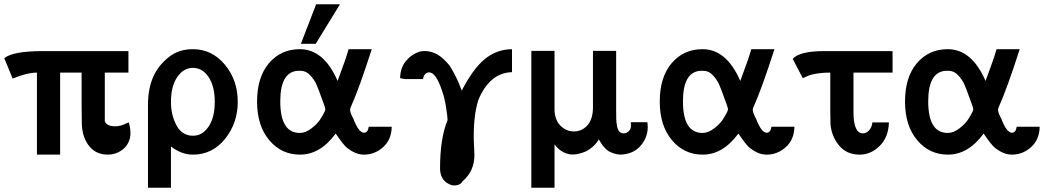

<svg xmlns="http://www.w3.org/2000/svg" viewBox="-21 -710 4873 894"><path d="M-1 -439Q39 -472 177 -472H577V-372H467V-145Q477 -122 514 -122Q538 -122 557 -131Q576 -140 579 -140Q591 -97 584 -67Q575 -31 546 -10.5Q517 10 481 10Q426 10 394 -30Q362 -70 360 -133Q359 -162 359 -221V-372H259V10H151V-372Q101 -371 38 -344Z M668 164V-221Q668 -305 698 -364Q723 -412 768 -446.5Q813 -481 877 -481Q966 -481 1026 -409Q1086 -337 1086 -236Q1086 -137 1027 -63.5Q968 10 877 10Q824 10 775 -28V164ZM775 -235Q775 -174 801 -126Q827 -78 878 -78Q921 -78 950 -120Q979 -162 979 -236Q979 -308 950.5 -351Q922 -394 877 -394Q834 -394 804.5 -351.5Q775 -309 775 -235Z M1380 -506 1451 -690H1562L1449 -506ZM1176 -237Q1176 -351 1231.5 -416Q1287 -481 1375 -481Q1487 -481 1551 -333Q1594 -448 1602 -481H1710Q1651 -297 1613 -213Q1609 -203 1609 -200Q1609 -185 1624 -158Q1649 -92 1674 -92Q1692 -92 1696 -120H1803Q1802 -60 1763 -25Q1724 10 1674 10Q1647 10 1622.5 -3.5Q1598 -17 1585.5 -30.5Q1573 -44 1558 -65.5Q1543 -87 1542 -88Q1470 10 1376 10Q1289 10 1232.5 -57.5Q1176 -125 1176 -237ZM1284 -238Q1284 -91 1375 -91Q1402 -91 1429 -112Q1456 -133 1468.5 -152Q1481 -171 1490 -189Q1491 -192 1492.5 -196Q1494 -200 1494 -201Q1491 -217 1476 -255Q1462 -295 1452.5 -316.5Q1443 -338 1424.5 -358.5Q1406 -379 1383 -380Q1373 -381 1361 -380Q1284 -371 1284 -238Z M1842 -346Q1843 -395 1869.5 -426.5Q1896 -458 1934 -470Q1975 -479 2018 -455Q2044 -439 2073 -404Q2107 -349 2129 -288Q2179 -386 2234 -433Q2289 -480 2363 -481V-374Q2259 -371 2206 -244Q2180 -159 2186 -36Q2186 -29 2188 9Q2189 86 2133 134Q2125 149 2105.5 152.5Q2086 156 2072 148Q2028 129 2028 73Q2028 -66 2063 -151V-150Q2063 -166 2056 -210.5Q2049 -255 2037 -288Q2009 -373 1977 -373Q1966 -373 1958 -364Q1950 -355 1949 -342H1863Z M2453 164V-473H2561V-472V-210V-203Q2561 -153 2588 -125.5Q2615 -98 2651 -98Q2689 -98 2714.5 -127Q2740 -156 2740 -210V-473H2848V-472V-194Q2848 -192 2848 -188Q2848 -165 2848.5 -153Q2849 -141 2852 -123.5Q2855 -106 2863 -97.5Q2871 -89 2883 -89Q2896 -89 2906.5 -99Q2917 -109 2917 -125L2916 -141H2993Q2995 -131 2995 -118Q2995 -70 2961.5 -31Q2928 8 2867 10Q2851 9 2837.5 4.5Q2824 0 2815 -5Q2806 -10 2797 -19.5Q2788 -29 2784.5 -33.5Q2781 -38 2774.5 -49Q2768 -60 2767 -61Q2755 -40 2737.5 -25.5Q2720 -11 2708 -5.5Q2696 0 2681 4Q2666 8 2665 8Q2647 10 2636 9Q2591 3 2561 -38V164Z M3051 -237Q3051 -351 3106.5 -416Q3162 -481 3250 -481Q3362 -481 3426 -333Q3469 -448 3477 -481H3585Q3526 -297 3488 -213Q3484 -203 3484 -200Q3484 -185 3499 -158Q3524 -92 3549 -92Q3567 -92 3571 -120H3678Q3677 -60 3638 -25Q3599 10 3549 10Q3522 10 3497.5 -3.5Q3473 -17 3460.5 -30.5Q3448 -44 3433 -65.5Q3418 -87 3417 -88Q3345 10 3251 10Q3164 10 3107.5 -57.5Q3051 -125 3051 -237ZM3159 -238Q3159 -91 3250 -91Q3277 -91 3304 -112Q3331 -133 3343.5 -152Q3356 -171 3365 -189Q3366 -192 3367.5 -196Q3369 -200 3369 -201Q3366 -217 3351 -255Q3337 -295 3327.5 -316.5Q3318 -338 3299.5 -358.5Q3281 -379 3258 -380Q3248 -381 3236 -380Q3159 -371 3159 -238Z M3670 -436Q3702 -472 3816 -472H4135V-372H3953V-189Q3953 -89 3997 -89Q4013 -89 4026 -103.5Q4039 -118 4041 -140H4118Q4116 -71 4075 -30.5Q4034 10 3982 10Q3921 10 3886 -32.5Q3851 -75 3846 -131Q3845 -152 3845 -195V-372Q3814 -372 3790 -368.5Q3766 -365 3756 -362Q3746 -359 3732.5 -353Q3719 -347 3717 -346Z M4193 -237Q4193 -351 4248.5 -416Q4304 -481 4392 -481Q4504 -481 4568 -333Q4611 -448 4619 -481H4727Q4668 -297 4630 -213Q4626 -203 4626 -200Q4626 -185 4641 -158Q4666 -92 4691 -92Q4709 -92 4713 -120H4820Q4819 -60 4780 -25Q4741 10 4691 10Q4664 10 4639.5 -3.5Q4615 -17 4602.5 -30.5Q4590 -44 4575 -65.5Q4560 -87 4559 -88Q4487 10 4393 10Q4306 10 4249.5 -57.5Q4193 -125 4193 -237ZM4301 -238Q4301 -91 4392 -91Q4419 -91 4446 -112Q4473 -133 4485.5 -152Q4498 -171 4507 -189Q4508 -192 4509.5 -196Q4511 -200 4511 -201Q4508 -217 4493 -255Q4479 -295 4469.5 -316.5Q4460 -338 4441.5 -358.5Q4423 -379 4400 -380Q4390 -381 4378 -380Q4301 -371 4301 -238Z"/></svg>

Font: Coval
Style: Medium
Weight: 500
Foundry: Context Ltd
Version: Version 001.000